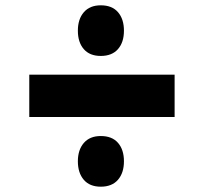

<svg xmlns="http://www.w3.org/2000/svg" viewBox="-20 -765 765 720"><path d="M357.9 -64.9Q316.4 -64.9 294.2 -90.8Q272 -116.7 272 -160.2Q272 -203.1 294.4 -229Q316.9 -254.9 357.9 -254.9Q400.4 -254.9 422.6 -229.2Q444.8 -203.6 444.8 -160.2Q444.8 -116.7 422.4 -90.8Q399.9 -64.9 357.9 -64.9ZM634.8 -484.9V-326.2H89.8V-484.9ZM357.9 -555.2Q316.4 -555.2 294.2 -580.8Q272 -606.4 272 -649.9Q272 -693.4 294.4 -719.2Q316.9 -745.1 357.9 -745.1Q400.4 -745.1 422.6 -719.2Q444.8 -693.4 444.8 -649.9Q444.8 -606.4 422.4 -580.8Q399.9 -555.2 357.9 -555.2Z"/></svg>

Font: Sinkin Sans 800 Black
Style: Regular
Weight: 900
Designer: Keith Bates
Foundry: K-Type
Version: Sinkin Sans (version 1.0)  by Keith Bates   •   © 2014   www